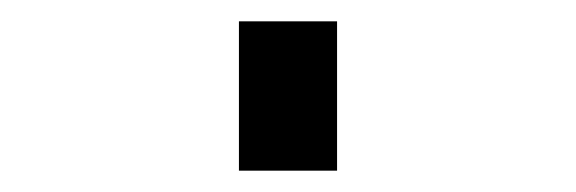

<svg xmlns="http://www.w3.org/2000/svg" viewBox="-20 60 540 180"><path d="M204 220V80H296V220Z"/></svg>

Font: Iosevka SS04 Extrabold
Style: Regular
Weight: 800
Monospace: yes
Designer: Belleve Invis
Foundry: Belleve Invis
Version: Version 19.0.0; ttfautohint (v1.8.4)